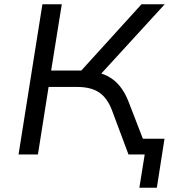

<svg xmlns="http://www.w3.org/2000/svg" viewBox="-20 -725 793 901"><path d="M634 156 659 0H608L619 -74H752L716 156ZM67 0 179 -705H270L220 -394H378L347 -378L644 -705H753L439 -362L406 -390Q452 -385 485.5 -367.5Q519 -350 543 -320Q567 -290 584 -246L679 0H583L506 -206Q484 -265 445.5 -291Q407 -317 342 -317H208L158 0Z"/></svg>

Font: Nunito Sans 10pt SemiExpanded
Style: Italic
Weight: 400
Width: 6
Italic angle: -9°
Designer: Vernon Adams
Foundry: Vernon Adams
Version: Version 3.101;gftools[0.9.27]